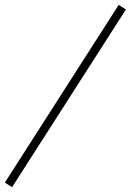

<svg xmlns="http://www.w3.org/2000/svg" viewBox="-20 -716 540 793"><path d="M470.2 -695.8 500 -676.8 29.8 57.1 0 38.1Z"/></svg>

Font: RawengulkSans
Style: Regular
Weight: 500
Designer: gluk (gluksza@wp.pl)
Foundry: gluk (gluksza@wp.pl)
Version: Version 0.94